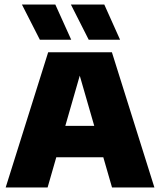

<svg xmlns="http://www.w3.org/2000/svg" viewBox="-20 -825 704 845"><path d="M5 0 192 -595H472.5L659.5 0H473L322.5 -521.5H339.5L189.5 0ZM164 -133 203.5 -271H459.5L499 -133ZM370.5 -650 292 -805H439L508.5 -650ZM155.5 -650 76.5 -805H223.5L293.5 -650Z"/></svg>

Font: Encode Sans SC Condensed Thin ExtraBold
Style: Regular
Weight: 800
Version: Version 3.002